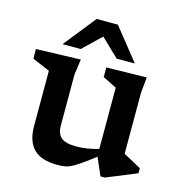

<svg xmlns="http://www.w3.org/2000/svg" viewBox="-109 -832 903 944"><g transform="rotate(15 342.5 -360.5)"><path d="M233 -182Q233 -138.5 255.5 -119.5Q278 -100.5 332.5 -100.5Q359.5 -100.5 389 -105.2Q418.5 -110 445.5 -118V-430L375 -465V-514L580 -518L572 -438.5V-127.5Q578 -124 595.8 -114.5Q613.5 -105 632.8 -94.5Q652 -84 662.5 -78V-52.5L507.5 11H486L447 -79Q405.5 -47 379.2 -28.8Q353 -10.5 335.2 -2Q317.5 6.5 301.8 8.8Q286 11 265.5 11Q183 11 144.8 -28.2Q106.5 -67.5 106.5 -143V-425L17.5 -463V-512L244 -519L233 -440ZM137.5 -569 267.5 -732H375.5L505.5 -569H413L321.5 -657L230 -569Z"/></g></svg>

Font: Newsreader Caption Medium
Style: Regular
Weight: 500
Designer: Hugues Gentile
Foundry: Production Type
Version: Version 1.001